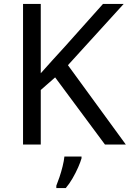

<svg xmlns="http://www.w3.org/2000/svg" viewBox="-20 -734 659 975"><path d="M187 -714V-362Q217 -396 248 -430Q279 -464 310 -498L503 -714H608L325 -403L619 0H513L260 -341L187 -277V0H97V-714ZM394 61V70Q389 88 377 115.5Q365 143 348.5 171.5Q332 200 314 221H266V209Q273 192 282 165.5Q291 139 298 110.5Q305 82 307 61Z"/></svg>

Font: BC Sans
Style: Regular
Weight: 400
Designer: Monotype Design Team
Province of B.C.
Foundry: Monotype Imaging Inc.
Version: Version 2.000;GOOG;noto-source:20170915:90ef993387c0